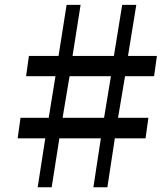

<svg xmlns="http://www.w3.org/2000/svg" viewBox="-20 -790 708 810"><path d="M171 -206.5H54.5L66.5 -293H185.5L214 -468.5H90L102 -554H227L261 -769.5H320L286 -554H460.5L495.5 -769.5H555L520 -554H642L630 -468.5H507.5L478 -293H606L594 -206.5H464.5L433 0H374L405.5 -206.5H230.5L198 0H139ZM419 -293 448 -468.5H273.5L244 -293Z"/></svg>

Font: Merriweather Light 18pt SemiBold
Style: Italic
Weight: 600
Italic angle: -7.8°
Version: Version 2.101